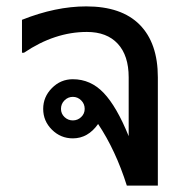

<svg xmlns="http://www.w3.org/2000/svg" viewBox="-20 -581 596 601"><path d="M474.1 0H377Q359.4 -55.7 336.9 -103.8Q314.5 -151.9 287.1 -192.9Q255.4 -147.9 208 -147.9Q169.9 -147.9 142.6 -175Q115.2 -202.1 115.2 -240.2Q115.2 -277.8 142.6 -305.4Q169.9 -333 208 -333Q263.7 -333 304.4 -290.3Q345.2 -247.6 382.8 -154.8V-338.9Q382.8 -407.2 348.6 -444.1Q314.5 -481 252 -481Q151.4 -481 55.2 -416H48.8V-519Q154.3 -561 250 -561Q360.4 -561 417.2 -503.7Q474.1 -446.3 474.1 -338.9ZM208 -204.1Q223.1 -204.1 234.1 -214.6Q245.1 -225.1 245.1 -240.2Q245.1 -255.9 234.1 -266.8Q223.1 -277.8 208 -277.8Q192.9 -277.8 181.9 -266.8Q170.9 -255.9 170.9 -240.2Q170.9 -225.1 181.9 -214.6Q192.9 -204.1 208 -204.1Z"/></svg>

Font: IranNastaliq
Style: Regular
Weight: 400
Designer: Hossein Zahedi
Version: Version 1.5